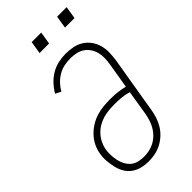

<svg xmlns="http://www.w3.org/2000/svg" viewBox="-284 -991 1068 1068"><g transform="rotate(-45 250.0 -457.0)"><path d="M201 8Q173 8 146.5 1.5Q120 -5 99 -20Q78 -35 64.5 -57.5Q51 -80 45 -106Q39 -132 36.5 -159.5Q34 -187 39 -214Q43 -241 55.5 -267Q68 -293 88 -314.5Q108 -336 133 -351.5Q158 -367 185 -375.5Q212 -384 239.5 -386.5Q267 -389 293 -389Q322 -389 350 -386Q378 -383 404 -376L429 -526Q433 -549 433.5 -572Q434 -595 428.5 -616Q423 -637 411 -655Q399 -673 381 -685Q363 -697 341 -701.5Q319 -706 296 -706Q272 -706 248 -701Q224 -696 201.5 -683Q179 -670 161 -651Q143 -632 131 -610L98 -627Q113 -653 134.5 -676Q156 -699 182.5 -714.5Q209 -730 238 -736.5Q267 -743 296 -743Q325 -743 353 -737.5Q381 -732 404 -717.5Q427 -703 443 -681Q459 -659 466.5 -632.5Q474 -606 473.5 -577.5Q473 -549 469 -520L413 -185Q409 -160 401 -135Q393 -110 379 -87Q365 -64 345 -45.5Q325 -27 301 -14.5Q277 -2 251.5 3Q226 8 201 8ZM201 -29Q222 -29 243 -33.5Q264 -38 283.5 -48.5Q303 -59 319 -75Q335 -91 346 -110Q357 -129 363.5 -149.5Q370 -170 374 -191L398 -339Q373 -347 346 -349.5Q319 -352 291 -352Q269 -352 246 -350Q223 -348 200.5 -341.5Q178 -335 157 -322.5Q136 -310 119.5 -292Q103 -274 92.5 -252.5Q82 -231 78 -208Q75 -186 76 -164.5Q77 -143 81.5 -122.5Q86 -102 96 -83.5Q106 -65 121.5 -52Q137 -39 158 -34Q179 -29 201 -29ZM397 -848 409 -922H484L472 -848ZM197 -848 209 -922H284L272 -848Z"/></g></svg>

Font: Iosevka SS04 Extralight
Style: Italic
Weight: 200
Italic angle: -9°
Monospace: yes
Designer: Belleve Invis
Foundry: Belleve Invis
Version: Version 19.0.0; ttfautohint (v1.8.4)